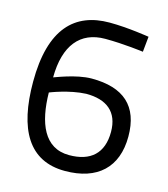

<svg xmlns="http://www.w3.org/2000/svg" viewBox="-104 -752 737 844"><g transform="rotate(15 265.0 -330.5)"><path d="M472 -655C472 -655 375 -671 291 -671C134 -671 33 -576 33 -333C33 -116 105 10 269 10C417 10 500 -68 500 -208C500 -347 424 -413 279 -413C207 -413 113 -373 113 -374C114 -520 177 -597 291 -597C375 -597 465 -585 465 -585ZM273 -342C365 -342 421 -300 421 -208C421 -111 367 -62 269 -62C155 -62 114 -167 112 -305C112 -305 196 -339 273 -342Z"/></g></svg>

Font: TitilliumText22L
Style: 400 wt
Weight: 400
Designer: Campivisivi
Foundry: Campivisivi
Version: 1.000